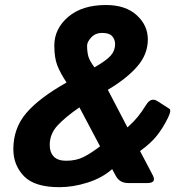

<svg xmlns="http://www.w3.org/2000/svg" viewBox="-20 -737 731 773"><path d="M33.7 -136.2Q33.7 -220.7 85.7 -281.7Q137.7 -342.8 248 -404.8Q222.2 -443.8 210.4 -474.4Q198.7 -504.9 198.7 -553.7Q198.7 -621.1 254.4 -668.9Q310.1 -716.8 406.7 -716.8Q485.8 -716.8 530.5 -675.8Q575.2 -634.8 575.2 -578.6Q575.2 -518.1 532.2 -469Q489.3 -419.9 414.1 -375.5L493.2 -224.1Q517.6 -246.1 533.7 -265.6Q549.8 -285.2 568.4 -314.9Q587.9 -346.7 614.3 -329.6L661.6 -299.3Q671.4 -293.5 656.2 -262.7Q636.7 -222.7 612.3 -191.7Q587.9 -160.6 543.9 -128.9L594.7 -32.2Q611.8 0 572.3 0H496.6Q461.9 0 446.3 -28.8L431.6 -56.2Q391.1 -20.5 332.8 -2Q274.4 16.6 219.2 16.6Q119.1 16.6 76.4 -27.8Q33.7 -72.3 33.7 -136.2ZM180.2 -153.3Q180.2 -124 196.3 -106.9Q212.4 -89.8 246.6 -89.8Q287.1 -89.8 317.6 -105.5Q348.1 -121.1 382.8 -147.9L299.8 -304.7Q244.1 -266.6 212.2 -232.4Q180.2 -198.2 180.2 -153.3ZM330.6 -553.2Q330.6 -530.3 335.2 -511.7Q339.8 -493.2 360.4 -465.8Q408.2 -493.2 425.8 -513.2Q443.4 -533.2 443.4 -559.1Q443.4 -578.1 431.6 -591.3Q419.9 -604.5 391.1 -604.5Q364.3 -604.5 347.4 -586.4Q330.6 -568.4 330.6 -553.2Z"/></svg>

Font: Istok
Style: Bold Italic
Weight: 700
Italic angle: -13°
Designer: Andrey V. Panov
Foundry: Andrey V. Panov
Version: Version 1.0.3